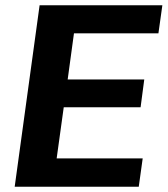

<svg xmlns="http://www.w3.org/2000/svg" viewBox="-20 -712 639 732"><path d="M36 0H509L524 -108H196L223 -303H516L530 -409H238L262 -585H584L599 -692H131Z"/></svg>

Font: Ronzino Bold
Style: Italic
Weight: 700
Italic angle: -8°
Designer: Nunzio Mazzaferro
Foundry: Collletttivo
Version: Version 1.000;Glyphs 3.3 (3337)